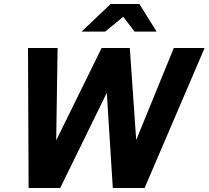

<svg xmlns="http://www.w3.org/2000/svg" viewBox="-20 -940 1043 960"><path d="M120 0ZM281 0H123L120 -700H268L261 -238L488 -700H629L661 -240L849 -700H1003L703 0H544L514 -476ZM653 -782 596 -856 506 -782H388L533 -920H677L763 -782Z"/></svg>

Font: Rosa Sans
Style: Bold Italic
Weight: 700
Italic angle: -12°
Designer: Pentagram / MCKL
Foundry: Pentagram / MCKL
Version: Version 1.005;September 16, 2019;FontCreator 11.5.0.2425 64-